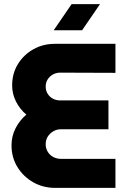

<svg xmlns="http://www.w3.org/2000/svg" viewBox="-20 -913 620 933"><path d="M248 0Q189 0 141 -27.5Q93 -55 64.5 -101.5Q36 -148 36 -207Q36 -251 55.5 -289.5Q75 -328 108 -356Q76 -383 57.5 -420Q39 -457 39 -498Q39 -556 67 -601.5Q95 -647 142 -673.5Q189 -700 246 -700H541V-559L272 -560Q253 -560 237 -551Q221 -542 211.5 -527Q202 -512 202 -492Q202 -473 211.5 -457.5Q221 -442 237 -433.5Q253 -425 272 -425H507V-285H277Q256 -285 239 -275Q222 -265 212 -249Q202 -233 202 -212Q202 -192 212 -175.5Q222 -159 239 -150Q256 -141 277 -141H541V0ZM241 -766 328 -893H466L379 -766Z"/></svg>

Font: MuseoModerno SemiBold
Style: Bold
Weight: 700
Version: Version 1.001